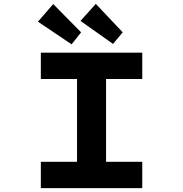

<svg xmlns="http://www.w3.org/2000/svg" viewBox="-20 -972 946 992"><path d="M191 0V-136H378V-564H191V-700H715V-564H528V-136H715V0ZM564 -745 396 -864 475 -952 614 -805ZM350 -743 176 -860 255 -951 399 -805Z"/></svg>

Font: Lexend Zetta SemiBold
Style: Regular
Weight: 600
Designer: Bonnie Shaver-Troup, Thomas Jockin
Foundry: Lexend
Version: Version 1.007